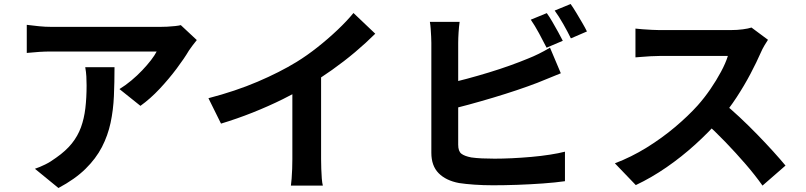

<svg xmlns="http://www.w3.org/2000/svg" viewBox="-20 -875 3990 951"><path d="M954.8 -676.6Q946.9 -667.1 935.1 -651.6Q923.3 -636 916.2 -625.4Q893.2 -586.2 855.1 -535.4Q817 -484.5 771 -435.3Q725 -386.1 675.6 -350.7L571.7 -433.8Q602.1 -452.4 630.8 -476.5Q659.6 -500.5 684.3 -526.6Q709.1 -552.6 727.8 -576.9Q746.5 -601.2 756 -619.9Q742.9 -619.9 711.9 -619.9Q680.9 -619.9 637.8 -619.9Q594.7 -619.9 545.4 -619.9Q496.1 -619.9 447.1 -619.9Q398.2 -619.9 354.8 -619.9Q311.4 -619.9 279.7 -619.9Q248 -619.9 234.8 -619.9Q203.5 -619.9 175.8 -618.1Q148.1 -616.3 112.6 -612.8V-752Q141.8 -748.3 172.7 -745.1Q203.5 -741.9 234.8 -741.9Q248 -741.9 281 -741.9Q314 -741.9 359.3 -741.9Q404.6 -741.9 456.3 -741.9Q508 -741.9 559.5 -741.9Q610.9 -741.9 655.4 -741.9Q699.9 -741.9 731.3 -741.9Q762.7 -741.9 773.8 -741.9Q788.1 -741.9 808.3 -742.8Q828.4 -743.7 847.5 -745.9Q866.6 -748 875.5 -750.6ZM547.2 -542.1Q547.2 -468.1 544.2 -399Q541.2 -329.9 527.7 -266.7Q514.2 -203.5 484.7 -146.4Q455.1 -89.3 403.3 -38.4Q351.5 12.5 269.5 56.2L153 -39Q177 -47.1 203.9 -60.3Q230.9 -73.6 258.2 -94Q306.1 -127.4 335.7 -164.3Q365.3 -201.3 381 -244.4Q396.7 -287.5 402.8 -339Q408.9 -390.6 408.9 -452Q408.9 -475.1 407.7 -496.4Q406.6 -517.7 402.2 -542.1Z M1012.4 -388.6Q1146.8 -423.6 1256.2 -470.4Q1365.6 -517.1 1449.2 -568.3Q1500.9 -600 1553.2 -641.5Q1605.6 -682.9 1652.1 -727.1Q1698.7 -771.3 1730.8 -810.6L1838.7 -708Q1793.2 -662.7 1738.8 -616.8Q1684.4 -571 1625.4 -529.2Q1566.5 -487.4 1507.7 -451.8Q1450.8 -418.5 1380.4 -383.6Q1310.1 -348.8 1231.8 -317.6Q1153.5 -286.5 1074.7 -262.7ZM1428.1 -503.5 1570.4 -537.1V-86.8Q1570.4 -64.8 1571.3 -39Q1572.2 -13.1 1573.9 9.4Q1575.7 31.8 1579.1 44.3H1420.9Q1422.7 31.8 1424.5 9.4Q1426.3 -13.1 1427.2 -39Q1428.1 -64.8 1428.1 -86.8Z M2688.3 -810Q2701.3 -792.3 2715.9 -767.1Q2730.5 -741.9 2744.3 -716.9Q2758.2 -691.9 2767.6 -673L2687.3 -638.8Q2671.8 -669.5 2650.4 -709.2Q2629 -748.8 2609 -777.5ZM2806.4 -855.2Q2819.7 -836.4 2834.9 -811.1Q2850.1 -785.8 2864.4 -761.3Q2878.8 -736.8 2887.2 -719.2L2807.7 -684.9Q2792.3 -716.6 2770.1 -755.6Q2747.8 -794.7 2727.4 -822.7ZM2256.6 -766.8Q2253.3 -744.4 2251.4 -714.4Q2249.5 -684.3 2249.5 -662.7Q2249.5 -647.8 2249.5 -610.2Q2249.5 -572.5 2249.5 -521.9Q2249.5 -471.2 2249.5 -415.6Q2249.5 -360 2249.5 -308.6Q2249.5 -257.1 2249.5 -217.1Q2249.5 -177.1 2249.5 -158.3Q2249.5 -126 2265.1 -113.8Q2280.8 -101.6 2314.3 -95.2Q2337 -91.9 2366.9 -90.5Q2396.8 -89.1 2429.8 -89.1Q2469 -89.1 2516.5 -91.3Q2563.9 -93.6 2612.5 -97.9Q2661.2 -102.2 2704.2 -109Q2747.3 -115.7 2778.3 -123.7V22.5Q2731.5 29.2 2669.1 33.7Q2606.7 38.2 2542.1 40.5Q2477.6 42.7 2422 42.7Q2373.4 42.7 2329.7 39.6Q2286 36.6 2253.6 31.6Q2188.8 19.4 2152.7 -17.1Q2116.5 -53.6 2116.5 -118.4Q2116.5 -147 2116.5 -193.5Q2116.5 -239.9 2116.5 -296.3Q2116.5 -352.7 2116.5 -410.5Q2116.5 -468.3 2116.5 -519.7Q2116.5 -571.2 2116.5 -609.1Q2116.5 -647.1 2116.5 -662.7Q2116.5 -674.2 2115.6 -693Q2114.7 -711.9 2113.3 -731.8Q2112 -751.7 2109.2 -766.8ZM2190.8 -459.9Q2239 -470.5 2293.2 -485Q2347.3 -499.5 2402 -516.2Q2456.7 -532.9 2506.3 -550.7Q2555.9 -568.5 2595.1 -584.8Q2621.9 -595.3 2648.3 -608.4Q2674.8 -621.4 2704.2 -638.9L2757.8 -512.1Q2729 -500.7 2697.4 -487.5Q2665.8 -474.3 2641.2 -464.7Q2596.8 -447.6 2540.6 -428.7Q2484.3 -409.8 2423.3 -391.5Q2362.3 -373.3 2302.6 -357Q2242.9 -340.8 2191.6 -329Z M3783.9 -677.9Q3777.7 -669.3 3766.6 -650.3Q3755.5 -631.4 3748.8 -615.5Q3728.2 -568.4 3697.6 -510.1Q3667 -451.9 3628.6 -393.2Q3590.2 -334.5 3547.1 -284.5Q3491.3 -220.6 3423.8 -159.4Q3356.3 -98.2 3281.7 -46.6Q3207.1 5 3129.2 41.8L3025.6 -66.1Q3106.6 -96.8 3182.8 -143.9Q3258.9 -191 3324 -246Q3389.1 -301 3435.7 -352.8Q3469.2 -390.5 3498.8 -433.7Q3528.4 -476.9 3551.3 -519.7Q3574.3 -562.5 3585.2 -597.8Q3575.1 -597.8 3549 -597.8Q3522.9 -597.8 3488.3 -597.8Q3453.6 -597.8 3416 -597.8Q3378.3 -597.8 3343.6 -597.8Q3309 -597.8 3282.9 -597.8Q3256.7 -597.8 3245.8 -597.8Q3225.4 -597.8 3202 -596.4Q3178.6 -595 3158.5 -593.3Q3138.4 -591.6 3127.5 -590.9V-733.4Q3141.5 -731.8 3163.8 -730Q3186.1 -728.3 3208.8 -727.2Q3231.4 -726 3245.8 -726Q3259.1 -726 3286.8 -726Q3314.6 -726 3350.6 -726Q3386.7 -726 3425.2 -726Q3463.8 -726 3499.2 -726Q3534.5 -726 3561 -726Q3587.4 -726 3598.5 -726Q3631.7 -726 3659.4 -729.8Q3687.2 -733.5 3702.2 -738.6ZM3560.1 -367.3Q3599.2 -336 3643 -295Q3686.8 -254 3729.7 -210Q3772.7 -165.9 3809.4 -125.3Q3846 -84.8 3870.7 -54.9L3756.8 44.3Q3720.2 -7.5 3672.8 -62.3Q3625.4 -117.1 3572.8 -171.8Q3520.2 -226.5 3466 -274.8Z"/></svg>

Font: Noto Sans TC Thin
Style: Regular
Weight: 100
Designer: Ryoko NISHIZUKA 西塚涼子 (kana, bopomofo & ideographs); Paul D. Hunt (Latin, Greek & Cyrillic); Sandoll Communications 산돌커뮤니
Foundry: Adobe
Version: Version 2.004-H2;hotconv 1.0.118;makeotfexe 2.5.65603